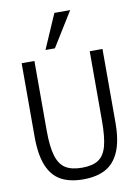

<svg xmlns="http://www.w3.org/2000/svg" viewBox="-105 -1050 809 1125"><g transform="rotate(-10 300.0 -487.0)"><path d="M59.5 -287.5V-725H135.5V-312Q135.5 -214.5 152 -160.2Q168.5 -106 204.5 -83.2Q240.5 -60.5 302.5 -60.5Q365.5 -60.5 400.2 -83.5Q435 -106.5 449.8 -160.5Q464.5 -214.5 464.5 -312V-725H540.5V-287.5Q540.5 -180 512.2 -114.8Q484 -49.5 430.8 -20.8Q377.5 8 298 8Q218.5 8 166 -20.8Q113.5 -49.5 86.5 -114.8Q59.5 -180 59.5 -287.5ZM210.5 -777 299.5 -982H393.5L266.5 -777Z"/></g></svg>

Font: JuliaMono Light
Style: Regular
Weight: 300
Monospace: yes
Designer: cormullion
Foundry: corm
Version: Version 0.054; ttfautohint (v1.8.4)